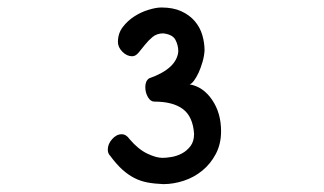

<svg xmlns="http://www.w3.org/2000/svg" viewBox="-20 -750 845 500"><path d="M405.3 -663.1Q388.7 -663.1 377.4 -653.8Q366.2 -644.5 357.4 -633.3Q348.6 -622.1 340.8 -612.8Q333 -603.5 324.2 -603.5Q310.5 -603.5 298.8 -615.2Q287.1 -627 287.1 -640.6Q287.1 -663.1 299.8 -679.7Q312.5 -696.3 330.1 -707.5Q347.7 -718.8 367.2 -724.6Q386.7 -730.5 400.4 -730.5Q430.7 -730.5 452.1 -720.7Q473.6 -710.9 487.3 -694.8Q501 -678.7 506.8 -658.7Q512.7 -638.7 512.7 -618.2Q511.7 -603.5 507.3 -588.4Q502.9 -573.2 497.1 -560.5Q491.2 -547.9 484.9 -539.6Q478.5 -531.2 473.6 -530.3Q508.8 -524.4 532.2 -490.2Q555.7 -456.1 555.7 -408.2Q555.7 -375 542 -349.1Q528.3 -323.2 506.8 -305.7Q485.4 -288.1 458.5 -279.3Q431.6 -270.5 405.3 -270.5Q381.8 -271.5 363.8 -274.9Q345.7 -278.3 329.6 -286.6Q313.5 -294.9 298.3 -308.6Q283.2 -322.3 266.6 -344.7Q260.7 -350.6 260.7 -360.4Q260.7 -375 272 -387.7Q283.2 -400.4 296.9 -400.4Q308.6 -400.4 317.4 -387.7Q339.8 -361.3 363.3 -350.1Q386.7 -338.9 403.3 -338.9Q413.1 -338.9 427.2 -341.3Q441.4 -343.8 454.1 -350.6Q466.8 -357.4 476.1 -369.6Q485.4 -381.8 485.4 -401.4Q482.4 -446.3 456.5 -465.8Q430.7 -485.4 381.8 -485.4Q372.1 -485.4 365.2 -497.1Q358.4 -508.8 358.4 -523.4Q358.4 -539.1 368.2 -545.9Q440.4 -571.3 444.3 -616.2Q444.3 -631.8 437 -646Q429.7 -660.2 405.3 -663.1Z"/></svg>

Font: Gamja Flower
Style: Regular
Weight: 400
Designer: YoonDesign Inc.
Foundry: YoonDesign Inc.
Version: Version 3.00;build 20171102